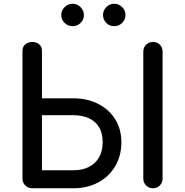

<svg xmlns="http://www.w3.org/2000/svg" viewBox="-20 -1005 988 1025"><path d="M152 0Q130 0 115 -15Q100 -30 100 -52V-734Q100 -755 115 -768Q130 -781 152 -781Q175 -781 189.5 -768Q204 -755 204 -734V-480H372Q447 -480 505 -450Q563 -420 595.5 -367.5Q628 -315 628 -246Q628 -174 595.5 -118.5Q563 -63 505 -31.5Q447 0 372 0ZM204 -96H372Q418 -96 453 -113Q488 -130 508 -163.5Q528 -197 528 -246Q528 -296 508 -327.5Q488 -359 453 -374.5Q418 -390 372 -390H204ZM797 0Q775 0 760 -15Q745 -30 745 -52V-729Q745 -752 760 -766.5Q775 -781 797 -781Q819 -781 833.5 -766.5Q848 -752 848 -729V-52Q848 -30 833.5 -15Q819 0 797 0ZM368 -865Q343 -865 325 -882.5Q307 -900 307 -925Q307 -949 325 -967Q343 -985 368 -985Q392 -985 410 -967Q428 -949 428 -925Q428 -900 410 -882.5Q392 -865 368 -865ZM590 -865Q565 -865 547.5 -882.5Q530 -900 530 -925Q530 -949 547.5 -967Q565 -985 590 -985Q614 -985 632 -967Q650 -949 650 -925Q650 -900 632 -882.5Q614 -865 590 -865Z"/></svg>

Font: Comfortaa
Style: Bold
Weight: 700
Designer: Johan Aakerlund
Foundry: Johan Aakerlund
Version: Version 3.104; ttfautohint (v1.8.1.43-b0c9)